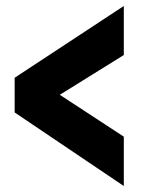

<svg xmlns="http://www.w3.org/2000/svg" viewBox="-20 -581 482 642"><path d="M29 -321 394 -561V-397L180 -264L394 -124V41L29 -205Z"/></svg>

Font: Lalezar
Style: Regular
Weight: 400
Designer: Borna Izadpanah
Foundry: Borna Izadpanah
Version: Version 1.003;November 28, 2018;FontCreator 11.5.0.2421 64-b